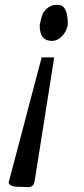

<svg xmlns="http://www.w3.org/2000/svg" viewBox="-20 -487 348 793"><path d="M260 -392C259 -442 246 -467 219 -467C194 -468 175 -458 161 -437H160C155 -430 150 -412 144 -383V-381C144 -339 161 -318 195 -318C229 -318 260 -357 260 -392ZM123 261 204 -250H152L16 266C16 275 25 281 42 284H44L99 286C113 285 121 276 123 261Z"/></svg>

Font: fbb
Style: Bold Italic
Weight: 700
Italic angle: -12°
Designer: David J. Perry, Michael Sharpe
Version: Version 0.991